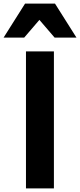

<svg xmlns="http://www.w3.org/2000/svg" viewBox="-67 -1052 447 1072"><path d="M78 -765H234V0H78ZM360 -842H238L153 -941L68 -842H-47L73 -1032H240Z"/></svg>

Font: Application
Style: Bold
Weight: 700
Designer: Wei Huang
Foundry: Wei Huang
Version: Version 0.012